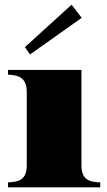

<svg xmlns="http://www.w3.org/2000/svg" viewBox="-20 -798 454 818"><path d="M14 -21V0H407V-21C371 -23 327 -25 327 -93V-500H14V-480C52 -478 94 -472 94 -407V-93C94 -26 52 -23 14 -21ZM328 -722 285 -778 86 -597 108 -566Z"/></svg>

Font: Sprat Black
Style: Regular
Weight: 900
Designer: Ethan Nakache
Foundry: Collletttivo
Version: Version 2.000;Glyphs 3.2 (3217)